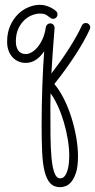

<svg xmlns="http://www.w3.org/2000/svg" viewBox="-20 -258 398 804"><path d="M195.3 49.8Q215.8 22.9 234.9 -3.9Q253.9 -30.8 270.3 -56.6Q286.6 -82.5 300 -106.4Q313.5 -130.4 322.8 -150.9Q325.2 -156.2 329.3 -158.9Q333.5 -161.6 338.9 -161.6Q347.2 -161.6 352.5 -156Q357.9 -150.4 357.9 -143.1Q357.9 -139.6 356.4 -136.2Q345.7 -112.3 330.1 -84.7Q314.5 -57.1 295.2 -27.3Q275.9 2.4 253.7 33.2Q231.4 64 207.5 93.8Q228.5 118.2 246.8 154.3Q265.1 190.4 278.3 231.9Q291.5 273.4 299.1 316.4Q306.6 359.4 306.6 397Q306.6 439.5 298.3 464.8Q290 490.2 278.3 503.9Q266.6 517.6 253.9 521.7Q241.2 525.9 232.4 525.9Q205.6 525.9 190.2 509Q174.8 492.2 166.7 459.7Q158.7 427.2 156.5 379.4Q154.3 331.5 154.3 269Q154.3 228 155 186Q155.8 144 157.2 103.5Q158.7 63 160.6 25.6Q162.6 -11.7 165 -43.5Q149.4 -20 130.1 -7.3Q110.8 5.4 87.4 5.4Q69.8 5.4 55.4 -1.5Q41 -8.3 30.8 -20.3Q20.5 -32.2 15.1 -48.3Q9.8 -64.5 9.8 -83Q9.8 -121.1 22.7 -150.1Q35.6 -179.2 55.7 -198.7Q75.7 -218.3 99.9 -228Q124 -237.8 146.5 -237.8Q161.6 -237.8 174.3 -233.6Q187 -229.5 195.8 -224.6Q204.6 -219.7 209.7 -215.6Q214.8 -211.4 215.3 -210.9Q220.7 -206.1 220.7 -197.8Q220.7 -190.4 215.6 -184.8Q210.4 -179.2 202.1 -179.2Q197.8 -179.2 195.1 -180.7Q192.4 -182.1 189.5 -184.6Q184.6 -188.5 175 -194.8Q165.5 -201.2 147 -201.2Q132.3 -201.2 114.7 -194.6Q97.2 -188 82 -173.8Q66.9 -159.7 56.6 -137.5Q46.4 -115.2 46.4 -84Q46.4 -61.5 56.4 -46.6Q66.4 -31.7 88.4 -31.7Q99.1 -31.7 112.1 -38.8Q125 -45.9 137 -60.1Q148.9 -74.2 158.4 -95.2Q168 -116.2 171.9 -144Q172.9 -150.9 178.2 -155.5Q183.6 -160.2 190.4 -160.2Q198.2 -160.2 203.4 -154.5Q208.5 -148.9 208.5 -141.6Q208.5 -140.6 207.3 -124.8Q206.1 -108.9 204.1 -82.8Q202.1 -56.6 199.7 -22.5Q197.3 11.7 195.3 49.8ZM191.9 132.8Q191.4 147.9 191.2 162.1Q190.9 176.3 190.9 189.9Q190.9 252.9 191.4 307.4Q191.9 361.8 195.6 402.1Q199.2 442.4 207.8 465.6Q216.3 488.8 231.9 488.8Q244.6 488.8 252.2 477.8Q259.8 466.8 263.7 451.7Q267.6 436.5 268.8 420.7Q270 404.8 270 395Q270 362.3 263.9 325.7Q257.8 289.1 247.3 253.4Q236.8 217.8 222.4 186.3Q208 154.8 191.9 132.8Z"/></svg>

Font: Sacramento
Style: Regular
Weight: 400
Designer: Astigmatic (AOETI)
Foundry: Astigmatic (AOETI)
Version: Version 1.000